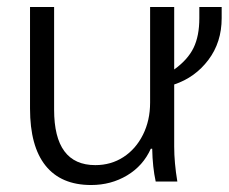

<svg xmlns="http://www.w3.org/2000/svg" viewBox="-20 -520 655 550"><path d="M615 -500V-468Q615 -399 577 -348.5Q539 -298 479 -278V-100Q479 -54 488 0H426Q417 -41 416 -94H412Q390 -45 344 -17.5Q298 10 241 10Q155 10 110.5 -45.5Q66 -101 66 -209V-500H135V-206Q135 -47 253 -47Q298 -47 333.5 -70Q369 -93 389.5 -134Q410 -175 410 -226V-500H479V-321Q518 -349 534.5 -383Q551 -417 551 -468V-500Z"/></svg>

Font: Sarabun Light
Style: Regular
Weight: 300
Designer: Suppakit Chalermlarp | Katatrad Co.,Ltd.
Foundry: Cadson Demak Co.,Ltd.
Version: Version 1.000; ttfautohint (v1.6)